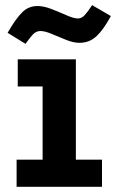

<svg xmlns="http://www.w3.org/2000/svg" viewBox="-20 -719 447 739"><path d="M43.9 0V-104.5H144V-386.2H48.3V-490.7H272V-104.5H372.6V0ZM78.1 -550.3 9.3 -592.8Q40.5 -647 65.2 -671.4Q89.8 -695.8 124 -695.8Q149.4 -695.8 179.4 -683.8Q209.5 -671.9 236.8 -659.9Q264.2 -647.9 280.3 -647.9Q294.4 -647.9 306.4 -661.1Q318.4 -674.3 334.5 -699.2L406.7 -657.2Q378.9 -605.5 351.6 -579.8Q324.2 -554.2 286.1 -554.2Q262.7 -554.2 234.1 -565.7Q205.6 -577.1 179.2 -588.4Q152.8 -599.6 136.2 -599.6Q118.7 -599.6 106.4 -586.2Q94.2 -572.8 78.1 -550.3Z"/></svg>

Font: Anaheim
Style: Bold
Weight: 700
Version: Version 2.001